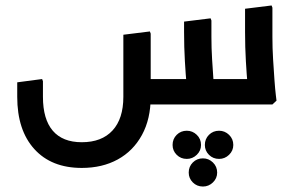

<svg xmlns="http://www.w3.org/2000/svg" viewBox="-20 -382 1084 702"><path d="M279 232Q168 232 105.5 163Q43 94 43 -28H137Q137 54 173 96Q209 138 279 138Q352 138 391.5 95Q431 52 431 -28H531Q531 53 499 111.5Q467 170 410.5 201Q354 232 279 232ZM43 -28V-81L134 -93L137 -85V-28ZM431 -28V-255L528 -267L531 -259V-28ZM480 0V-93H919V0ZM662 0 665 -42Q665 -42 662 -74.5Q659 -107 656 -158Q653 -209 653 -265V-303L750 -315L753 -307V-247Q753 -206 755.5 -165Q758 -124 760.5 -89.5Q763 -55 765.5 -34.5Q768 -14 768 -14L753 0ZM885 0 888 -42Q888 -42 885 -74.5Q882 -107 879 -158Q876 -209 876 -265V-350L973 -362L976 -354V-247Q976 -206 978.5 -165Q981 -124 983.5 -89.5Q986 -55 988.5 -34.5Q991 -14 991 -14L976 0ZM663 199Q641 199 626 184Q611 169 611 148Q611 126 626 111Q641 96 663 96Q684 96 699.5 111Q715 126 715 148Q715 169 699.5 184Q684 199 663 199ZM781 199Q759 199 744 184Q729 169 729 148Q729 126 744 111Q759 96 781 96Q802 96 817.5 111Q833 126 833 148Q833 169 817.5 184Q802 199 781 199ZM722 300Q700 300 685 285Q670 270 670 249Q670 227 685 212Q700 197 722 197Q743 197 758.5 212Q774 227 774 249Q774 270 758.5 285Q743 300 722 300Z"/></svg>

Font: Fustat SemiBold
Style: Regular
Weight: 600
Designer: Mohamed Gaber, Khaled Hosny, Laura Garcia Mut
Foundry: Kief Type Foundry, Alif Type Foundry, Hard Type Foundry
Version: Version 1.007